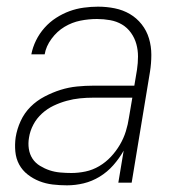

<svg xmlns="http://www.w3.org/2000/svg" viewBox="-20 -548 540 576"><path d="M181 8Q159 8 138 5.5Q117 3 98 -4.5Q79 -12 63 -24.5Q47 -37 37.5 -54.5Q28 -72 26 -93.5Q24 -115 27 -136Q31 -161 42 -185Q53 -209 71.5 -227.5Q90 -246 114 -258.5Q138 -271 162 -278.5Q186 -286 211 -288.5Q236 -291 260 -291H383L391 -339Q394 -359 394 -378.5Q394 -398 389 -416Q384 -434 373 -449.5Q362 -465 346 -474.5Q330 -484 310.5 -487.5Q291 -491 271 -491Q246 -491 221 -486Q196 -481 173.5 -467.5Q151 -454 134.5 -431.5Q118 -409 114 -385H74Q78 -406 88 -426.5Q98 -447 113.5 -464.5Q129 -482 148.5 -494.5Q168 -507 188.5 -514.5Q209 -522 231 -525Q253 -528 274 -528Q300 -528 324.5 -523Q349 -518 369.5 -506Q390 -494 405 -475Q420 -456 427 -432.5Q434 -409 434 -383.5Q434 -358 430 -333L375 0H335L351 -96Q338 -73 320 -52.5Q302 -32 279 -18Q256 -4 231 2Q206 8 181 8ZM194 -29Q215 -29 236.5 -33.5Q258 -38 277.5 -49.5Q297 -61 312.5 -77.5Q328 -94 339.5 -113.5Q351 -133 357.5 -154Q364 -175 367 -196L377 -255H260Q240 -255 220 -253Q200 -251 180 -245.5Q160 -240 141 -231Q122 -222 106 -207.5Q90 -193 80 -174Q70 -155 67 -135Q64 -118 66.5 -101.5Q69 -85 77.5 -72Q86 -59 100 -50.5Q114 -42 129 -37Q144 -32 161 -30.5Q178 -29 194 -29Z"/></svg>

Font: Iosevka Extralight Oblique
Style: Regular
Weight: 200
Italic angle: -9°
Monospace: yes
Designer: Belleve Invis
Foundry: Belleve Invis
Version: Version 32.5.0; ttfautohint (v1.8.4)